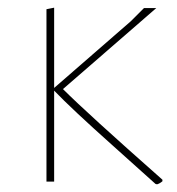

<svg xmlns="http://www.w3.org/2000/svg" viewBox="-20 -473 461 500"><path d="M101 0V-449L121 -453V-244L321 -418L355 -452H387L144 -241Q206 -179 403 -5V-1Q396 5 389 7L385 6Q380 1 273 -94.5Q166 -190 121 -237V0Z"/></svg>

Font: Alegreya Sans Thin
Style: Regular
Weight: 100
Designer: Juan Pablo del Peral
Foundry: Huerta Tipografica
Version: Version 2.007